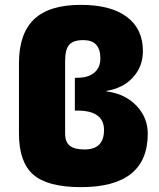

<svg xmlns="http://www.w3.org/2000/svg" viewBox="-20 -760 656 790"><path d="M328 -145Q408 -145 408 -225Q408 -305 298 -305H288V-440H298Q343 -440 368 -461Q393 -482 393 -520Q393 -595 323 -595Q282 -595 265 -576Q248 -557 248 -510V-210Q248 -176 267 -160.5Q286 -145 328 -145ZM313 10Q176 10 117 -41.5Q58 -93 58 -210V-500Q58 -621 120 -680.5Q182 -740 313 -740Q436 -740 502 -690.5Q568 -641 568 -550Q568 -486 527 -441.5Q486 -397 418 -386V-384Q495 -374 541.5 -325Q588 -276 588 -210Q588 10 313 10Z"/></svg>

Font: Mplus 1p Black
Style: Regular
Weight: 900
Version: Version 1.061